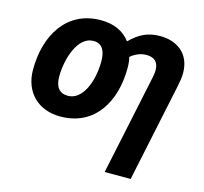

<svg xmlns="http://www.w3.org/2000/svg" viewBox="-112 -682 1117 1049"><g transform="rotate(15 446.0 -158.0)"><path d="M685 -319 567 240H714L831 -316C836 -339 841 -368 841 -392C841 -506 760 -556 669 -556C602 -556 553 -534 500 -481C464 -530 407 -556 334 -556C140 -556 44 -393 44 -200C44 -70 130 10 253 10C451 10 541 -155 541 -340C541 -362 539 -384 534 -402C556 -421 587 -437 622 -437C664 -437 692 -418 692 -368C692 -354 689 -338 685 -319ZM265 -110C216 -110 192 -141 192 -200C192 -299 234 -436 323 -436C375 -436 393 -395 393 -340C393 -222 346 -110 265 -110Z"/></g></svg>

Font: Noto Sans
Style: Bold Italic
Weight: 700
Italic angle: -12°
Designer: Monotype Design Team
Foundry: Monotype Imaging Inc.
Version: Version 2.013